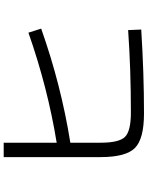

<svg xmlns="http://www.w3.org/2000/svg" viewBox="100 -887 800 1040"><g transform="rotate(-90 500.0 -367.0)"><path d="M247 -747V-460Q543 -508 843 -613L865 -544Q560 -436 247 -386V-222Q247 -122 278.5 -90Q310 -58 411 -58Q644 -58 857 -73L860 -2Q623 13 406 13Q268 13 218.5 -36Q169 -85 169 -223V-747Z"/></g></svg>

Font: M PLUS 1p
Style: Regular
Weight: 400
Version: Version 1.062